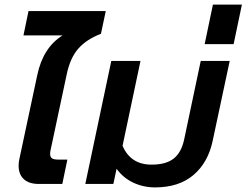

<svg xmlns="http://www.w3.org/2000/svg" viewBox="-20 -800 1072 835"><path d="M61 -79Q61 -96 65 -112L142 -473Q167 -593 252 -646H82L104 -752H440L419 -653Q356 -629 320.5 -588.5Q285 -548 270 -476L201 -152Q198 -140 198 -131Q198 -117 206 -111.5Q214 -106 233 -106H273L251 0H149Q106 0 83.5 -21Q61 -42 61 -79Z M487 -66 473 0H351L464 -535H591L513 -166Q548 -84 639 -84Q702 -84 735.5 -110.5Q769 -137 781 -194L853 -535H979L905 -188Q885 -93 821.5 -39Q758 15 654 15Q604 15 560 -5.5Q516 -26 487 -66Z M906 -780H1032L996 -608H870Z"/></svg>

Font: Prompt Medium
Style: Italic
Weight: 500
Italic angle: -12°
Designer: Katatrad Team
Foundry: CadsonDemak
Version: Version 1.001